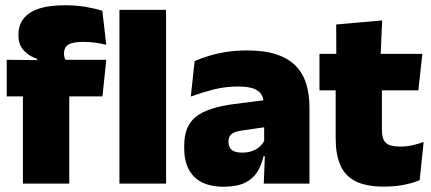

<svg xmlns="http://www.w3.org/2000/svg" viewBox="-20 -697 1638 729"><path d="M228 -677Q269.5 -677 306 -670.8Q342.5 -664.5 368.5 -656L383.5 -527Q364.5 -531.5 343 -534.8Q321.5 -538 296.5 -538Q266.5 -538 250.5 -532.5Q234.5 -527 228.8 -517Q223 -507 223 -493.5V-492.5Q223 -482.5 226.2 -475Q229.5 -467.5 234.5 -460.5L121 -456.5V-473.5Q91.5 -483 70.8 -504.8Q50 -526.5 50 -562.5V-565Q50 -619 93.2 -648Q136.5 -677 228 -677ZM243 0H67V-420.5H243ZM369 -331H5.5V-470L145 -468.5L211 -470H383.5ZM610.5 0H433.5V-659.5H610.5Z M1155 0H981.5L986.5 -126L983 -130.5V-283.5L981.5 -301.5Q981.5 -336 959.2 -352.2Q937 -368.5 883.5 -368.5Q835 -368.5 790.2 -357Q745.5 -345.5 704.5 -330.5L719 -465Q744 -476 774.5 -485.2Q805 -494.5 841 -500Q877 -505.5 917.5 -505.5Q986 -505.5 1031.8 -489.8Q1077.5 -474 1104.5 -445.2Q1131.5 -416.5 1143.2 -377Q1155 -337.5 1155 -290ZM829 12Q755 12 717.2 -25.8Q679.5 -63.5 679.5 -133V-145.5Q679.5 -219.5 724.8 -254.5Q770 -289.5 869.5 -302L995 -318L1005.5 -217L899 -201.5Q870 -197.5 858.8 -187.8Q847.5 -178 847.5 -159V-157Q847.5 -139.5 859.2 -128.5Q871 -117.5 898.5 -117.5Q921.5 -117.5 938.2 -123.8Q955 -130 966.2 -140.5Q977.5 -151 984 -163.5L1009 -103.5H980.5Q973 -70 956.8 -44Q940.5 -18 910 -3Q879.5 12 829 12Z M1438 11.5Q1369.5 11.5 1329.2 -9.2Q1289 -30 1271.8 -71Q1254.5 -112 1254.5 -172V-436H1430V-202Q1430 -170 1444.5 -155.2Q1459 -140.5 1501.5 -140.5Q1524.5 -140.5 1547.2 -145.8Q1570 -151 1588.5 -158L1573.5 -13Q1547.5 -2 1513.5 4.8Q1479.5 11.5 1438 11.5ZM1568.5 -354H1193V-492.5H1583.5ZM1425 -480.5H1257L1256.5 -604L1431 -619.5Z"/></svg>

Font: Anek Malayalam Medium ExtraBold
Style: Regular
Weight: 800
Version: Version 1.003